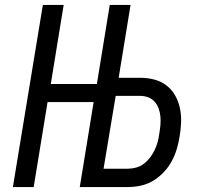

<svg xmlns="http://www.w3.org/2000/svg" viewBox="-20 -755 840 775"><path d="M32 0 153 -735H237L185 -416H371L423 -735H507L459 -441H546Q575 -441 602.5 -434Q630 -427 651.5 -410.5Q673 -394 686.5 -370.5Q700 -347 706 -319.5Q712 -292 711 -262.5Q710 -233 705 -204Q701 -179 693.5 -153.5Q686 -128 673 -104Q660 -80 640.5 -59.5Q621 -39 597.5 -25Q574 -11 547.5 -5.5Q521 0 496 0H302L358 -343H172L116 0ZM496 -74Q512 -74 529 -78.5Q546 -83 560.5 -94Q575 -105 586 -119.5Q597 -134 604.5 -150Q612 -166 616.5 -182.5Q621 -199 623 -216Q626 -233 627.5 -250.5Q629 -268 627.5 -284.5Q626 -301 620.5 -316.5Q615 -332 604.5 -344Q594 -356 578.5 -362Q563 -368 546 -368H447L398 -74Z"/></svg>

Font: Iosevka Aile Oblique
Style: Regular
Weight: 400
Italic angle: -9°
Designer: Belleve Invis
Foundry: Belleve Invis
Version: Version 31.1.0; ttfautohint (v1.8.4)